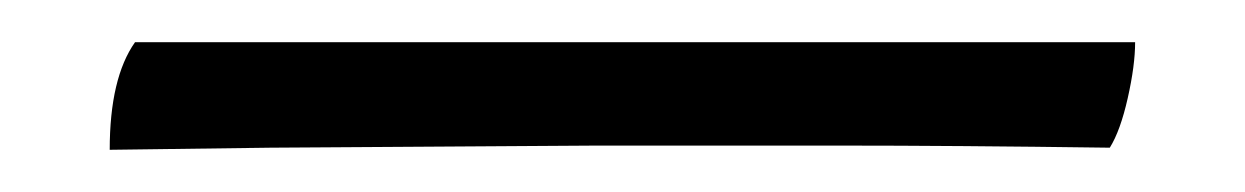

<svg xmlns="http://www.w3.org/2000/svg" viewBox="-20 72 590 91"><path d="M44 92H518Q518 103 514.5 118.5Q511 134 506 142Q433 141 377 141Q321 141 263 141L108 142L32 143Q32 109 44 92Z"/></svg>

Font: Vollkorn SC
Style: Regular
Weight: 400
Designer: Friedrich Althausen
Foundry: Friedrich Althausen
Version: Version 4.015